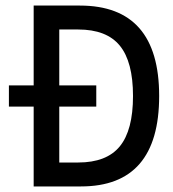

<svg xmlns="http://www.w3.org/2000/svg" viewBox="-20 -670 620 690"><path d="M101 0V-287H12V-363H101V-650H267Q552 -650 552 -325Q552 0 271 0ZM193 -86H261Q363 -86 410.5 -144Q458 -202 458 -325Q458 -448 410.5 -506Q363 -564 261 -564H193V-363H326V-287H193Z"/></svg>

Font: Sometype Mono Medium
Style: Regular
Weight: 500
Monospace: yes
Designer: Ryoichi Tsunekawa
Foundry: Dharma Type
Version: Version 1.000; ttfautohint (v1.8.3)